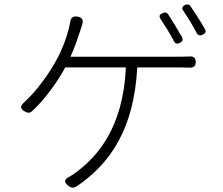

<svg xmlns="http://www.w3.org/2000/svg" viewBox="-20 -822 1020 877"><path d="M781 -704C769 -723 758 -741 748 -757C741 -766 734 -767 723 -762C709 -756 705 -749 713 -736C723 -721 734 -704 745 -686C756 -668 766 -650 774 -635C780 -622 788 -620 801 -626C814 -632 817 -640 811 -653C802 -669 791 -686 781 -704ZM886 -739C873 -759 861 -778 850 -794C843 -803 836 -804 825 -799C811 -792 809 -784 818 -772C828 -757 838 -741 849 -724C859 -707 869 -689 878 -672C884 -660 893 -658 905 -663C918 -669 923 -676 916 -689C908 -704 897 -722 886 -739ZM416 -514H555C543 -237 422 -105 330 -37C321 -30 311 -23 301 -17C273 -4 269 10 294 28C308 38 318 37 332 28C484 -76 592 -233 607 -514H788C803 -514 825 -514 846 -513C864 -512 874 -520 874 -538C874 -558 864 -566 844 -564C825 -563 804 -563 788 -563H545H302C321 -605 334 -644 345 -677C348 -687 352 -698 355 -708C362 -729 357 -742 335 -746C313 -750 303 -741 300 -719C298 -708 296 -697 293 -686C283 -649 266 -599 238 -548C211 -497 151 -409 90 -354C71 -338 72 -325 93 -313C106 -306 115 -304 126 -314C179 -361 241 -445 278 -514Z"/></svg>

Font: GenSenRounded2 TW L
Style: Regular
Weight: 300
Version: Version 2.100;PS 2.1;hotconv 16.6.51;makeotf.lib2.5.65220 DE